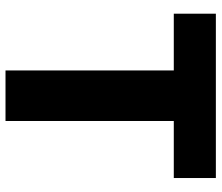

<svg xmlns="http://www.w3.org/2000/svg" viewBox="-72 -712 785 680"><g transform="rotate(90 320.0 -372.5)"><path d="M230 0H409V-596H611V-745H29V-596H230Z"/></g></svg>

Font: Noto Sans JP Black
Style: Regular
Weight: 900
Designer: Ryoko NISHIZUKA 西塚涼子 (kana, bopomofo & ideographs); Paul D. Hunt (Latin, Greek & Cyrillic); Sandoll Communications 산돌커뮤니
Foundry: Adobe
Version: Version 2.002;hotconv 1.0.116;makeotfexe 2.5.65601